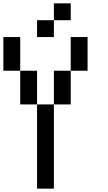

<svg xmlns="http://www.w3.org/2000/svg" viewBox="-20 -1120 640 1140"><path d="M0 -700V-900H100V-700ZM100 -500V-700H200V-500ZM200 0V-500H300V0ZM300 -1100H400V-1000H300ZM200 -900V-1000H300V-900ZM300 -500V-700H400V-500ZM400 -700V-900H500V-700Z"/></svg>

Font: Galmuri9 Regular
Style: Regular
Weight: 400
Designer: Lee Minseo (quiple)
Version: Version 2.399;hotconv 1.1.1;makeotfexe 2.6.0 DEVELOPMENT